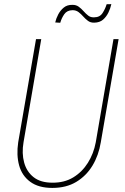

<svg xmlns="http://www.w3.org/2000/svg" viewBox="-20 -901 605 932"><path d="M530.8 -710.9H555.7L469.2 -210Q459 -147 429 -97.2Q398.9 -47.4 350.3 -18.1Q301.8 11.2 233.9 11.2Q167 11.2 126.7 -18.6Q86.4 -48.3 72.8 -98.4Q59.1 -148.4 68.4 -210.4L154.8 -710.9H180.2L94.2 -210.4Q85 -156.7 97.2 -112.1Q109.4 -67.4 143.3 -40.8Q177.2 -14.2 234.4 -14.2Q292.5 -13.7 335.7 -40Q378.9 -66.4 406.7 -110.8Q434.6 -155.3 444.8 -210ZM497.6 -880.4 520.5 -880.9Q516.1 -860.4 506.1 -839.8Q496.1 -819.3 480 -805.4Q463.9 -791.5 437.5 -791Q419.4 -790.5 407 -799.8Q394.5 -809.1 384 -821Q373.5 -833 361.3 -842.3Q349.1 -851.6 332 -851.6Q305.2 -851.1 292 -832Q278.8 -813 272.5 -790.5L248 -792Q252.4 -811.5 262.7 -831.1Q272.9 -850.6 289.6 -864.3Q306.2 -877.9 331.1 -877.4Q349.1 -877.9 362.1 -868.4Q375 -858.9 385.7 -846.7Q396.5 -834.5 408.4 -825.2Q420.4 -815.9 437 -816.9Q464.4 -816.9 477.8 -837.6Q491.2 -858.4 497.6 -880.4Z"/></svg>

Font: Roboto Condensed Thin
Style: Italic
Weight: 250
Italic angle: -12°
Designer: Christian Robertson
Foundry: Google
Version: Version 3.008; 2023